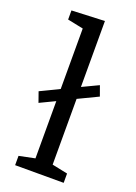

<svg xmlns="http://www.w3.org/2000/svg" viewBox="-147 -832 633 892"><g transform="rotate(20 169.0 -386.0)"><path d="M309 -434 211 -387V-62L288 -46V0H48V-46L126 -62V-345L51 -309L33 -360L126 -405V-704L48 -720V-765L211 -772V-446L291 -484Z"/></g></svg>

Font: Bitter Pro
Style: Regular
Weight: 400
Designer: Sol Matas, and Bitter project Authors
Foundry: Sol Matas
Version: Version 1.010